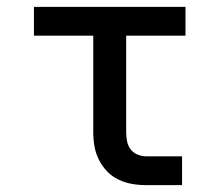

<svg xmlns="http://www.w3.org/2000/svg" viewBox="-20 -540 640 560"><path d="M407 0Q386 0 365.5 -3.5Q345 -7 326 -16Q307 -25 292.5 -40Q278 -55 268.5 -74Q259 -93 255.5 -113.5Q252 -134 252 -155V-436H79V-520H521V-436H348V-155Q348 -142 350.5 -128.5Q353 -115 361 -104.5Q369 -94 381.5 -89Q394 -84 407 -84H511V0Z"/></svg>

Font: Iosevka Fixed Medium Extended
Style: Regular
Weight: 500
Width: 7
Monospace: yes
Designer: Belleve Invis
Foundry: Belleve Invis
Version: Version 24.1.1; ttfautohint (v1.8.4)